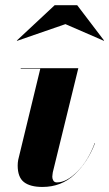

<svg xmlns="http://www.w3.org/2000/svg" viewBox="-20 -730 432 760"><path d="M239 -634.5 48 -568.5 46.5 -569.5 196.5 -709.5H285.5L392 -569.5L391 -568.5ZM356 -163Q327.5 -88 275 -39Q222.5 10 148 10Q99.5 10 74.8 -9.2Q50 -28.5 50 -75Q50 -79 50.5 -85.8Q51 -92.5 52 -97L139.5 -458H62V-460H290L189 -48Q188.5 -43.5 187.8 -38.8Q187 -34 187 -30Q187 -22 191.2 -15Q195.5 -8 205 -8Q243.5 -8 286.2 -51Q329 -94 355 -164Z"/></svg>

Font: Bodoni* 96
Style: Bold Italic
Weight: 700
Italic angle: -13°
Version: Version 2.2